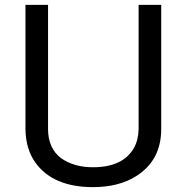

<svg xmlns="http://www.w3.org/2000/svg" viewBox="-20 -749 762 792"><path d="M551.8 -729H645V-216.8Q645 -86.9 541 -22Q469.2 22.9 363.8 22.9Q199.2 22.9 126 -78.1Q85.9 -134.8 85 -216.8V-729H178.2V-216.8Q178.2 -138.2 231 -97.2Q284.2 -59.1 363.8 -59.1Q486.8 -59.1 532.2 -138.2Q550.8 -170.9 551.8 -216.8Z"/></svg>

Font: SolaimanLipi
Style: Normal
Weight: 400
Designer: Solaiman Karim
Foundry: Al Mamun Sumon
Version: Version 2.000